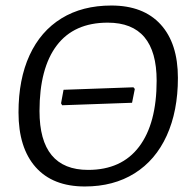

<svg xmlns="http://www.w3.org/2000/svg" viewBox="-20 -667 685 695"><path d="M624 -385Q624 -265 583.5 -176Q543 -87 467 -39.5Q391 8 287 8Q171 8 109 -62Q47 -132 47 -260Q47 -380 87 -467Q127 -554 202.5 -600.5Q278 -647 383 -647Q499 -647 561.5 -578.5Q624 -510 624 -385ZM123 -265Q123 -52 299 -52Q420 -52 483.5 -136Q547 -220 547 -375Q547 -585 370 -585Q248 -585 185.5 -502.5Q123 -420 123 -265ZM201 -293 210 -342 463 -351 468 -345 458 -295 205 -286Z"/></svg>

Font: Alegreya Sans SC
Style: Italic
Weight: 400
Italic angle: -7°
Designer: Juan Pablo del Peral
Foundry: Huerta Tipografica
Version: Version 2.008; ttfautohint (v1.6)